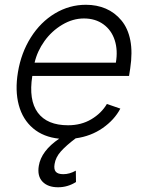

<svg xmlns="http://www.w3.org/2000/svg" viewBox="-20 -573 621 807"><path d="M224.1 214.1Q181.1 214.1 158.6 190.5Q136 166.9 143.1 123.9Q153.4 61.1 228.7 9.9Q162.6 3.2 119 -33.7Q75.3 -70.7 58.9 -131.6Q42.6 -192.5 55.4 -269.5Q68.9 -351.2 109.7 -415.8Q150.6 -480.5 211.1 -516.7Q271.7 -552.9 341.3 -552.9Q386.7 -552.9 424.5 -536.8Q462.4 -520.6 490.1 -487.4Q517.8 -454.2 527.7 -403.8Q537.6 -353.3 527.3 -285.2L522.4 -253.9H115.8Q99.8 -152.3 139 -99.4Q178.3 -46.5 266 -46.5Q321.4 -46.5 363.6 -71.6Q405.9 -96.6 429.3 -136L485.8 -116.5Q460.9 -69.2 411.6 -34.8Q362.2 -0.4 297.9 8.5Q258.2 38.4 236 63.2Q213.8 88.1 209.5 116.1Q205.6 138.1 214.3 148.6Q223 159.1 246.1 159.1Q272.4 159.1 298.7 144.2L299.4 192.1Q264.6 214.1 224.1 214.1ZM125.4 -309.7H467Q475.9 -361.9 462.2 -404.1Q448.5 -446.4 414.6 -470.9Q380.7 -495.4 332.7 -495.4Q285.9 -495.4 241.7 -469.1Q197.4 -442.8 167.1 -400.6Q136.7 -358.3 125.4 -309.7Z"/></svg>

Font: Karasuma Gothic
Style: Light Italic
Weight: 300
Italic angle: 9.39998°
Designer: Rasmus Andersson / Ryoko Nishizuka
Foundry: rsms
Version: Version 1.00